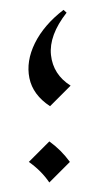

<svg xmlns="http://www.w3.org/2000/svg" viewBox="-20 -370 205 397"><path d="M111.3 -349.6 117.7 -343.8Q81.1 -296.9 85.4 -256.3Q89.8 -215.8 126 -192.9L83.5 -150.4Q47.9 -173.8 40.8 -208.5Q33.7 -243.2 52.2 -280.8Q70.8 -318.4 111.3 -349.6ZM82 -77.6Q106.4 -60.1 124.5 -35.2L82 7.3Q65.4 -17.1 39.6 -35.2Z"/></svg>

Font: Lateef ExtraLight
Style: Regular
Weight: 200
Designer: SIL International
Foundry: SIL International
Version: Version 4.200